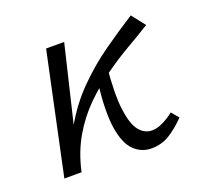

<svg xmlns="http://www.w3.org/2000/svg" viewBox="-84 -518 657 619"><g transform="rotate(-20 245.0 -208.0)"><path d="M74 0Q89 -85 125.5 -149Q162 -213 211 -262Q260 -311 314.5 -349.5Q369 -388 421 -421L457 -375Q422 -353 379.5 -328.5Q337 -304 293.5 -273Q250 -242 210.5 -203Q171 -164 142 -114Q113 -64 99 0ZM40 0 128 -414H190L91 0ZM338 5Q304 5 279 -19Q254 -43 245 -98.5Q236 -154 247 -248L293 -294Q284 -200 291 -146.5Q298 -93 316 -71Q334 -49 359 -49Q374 -49 388.5 -55Q403 -61 415.5 -69Q428 -77 435 -83L456 -58Q429 -30 401 -12.5Q373 5 338 5Z"/></g></svg>

Font: Ysabeau Infant
Style: Italic
Weight: 400
Italic angle: -12°
Designer: Christian Thalmann (Catharsis Fonts)
Version: Version 2.001;gftools[0.9.30]; featfreeze: ss01,ss02,lnum